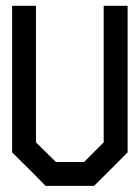

<svg xmlns="http://www.w3.org/2000/svg" viewBox="-20 -639 479 659"><path d="M418 -116.2Q379.9 -77.1 301.8 0V-1H138.7L137.7 0Q99.6 -39.1 21.5 -116.2V-619.1H103.5V-150.4Q127 -127.9 171.9 -83H268.6L335.9 -150.4V-619.1H418Z"/></svg>

Font: mr_KirucoupageG
Style: Regular
Weight: 400
Designer: Jan Henkel
Version: Version 1.00 May 25, 2020, initial release